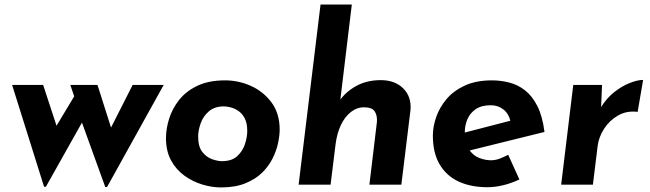

<svg xmlns="http://www.w3.org/2000/svg" viewBox="-20 -809 2846 841"><path d="M441 10 339 -272 181 9H173L33 -437H169L246 -202L198 -209L305 -387L288 -437H407L476 -220L450 -218L561 -437H697L449 10Z M948 12Q909 12 867 -0.5Q825 -13 788.5 -39Q752 -65 729.5 -106Q707 -147 707 -204Q707 -244 720.5 -288Q734 -332 764 -370.5Q794 -409 844 -433Q894 -457 966 -457Q1025 -457 1079.5 -432.5Q1134 -408 1169.5 -360Q1205 -312 1205 -241Q1205 -216 1198 -182.5Q1191 -149 1174 -115Q1157 -81 1128 -52.5Q1099 -24 1054.5 -6Q1010 12 948 12ZM952 -103Q995 -103 1019 -125Q1043 -147 1053 -178Q1063 -209 1063 -235Q1063 -270 1051.5 -291.5Q1040 -313 1023 -324Q1006 -335 989 -339Q972 -343 961 -343Q920 -343 895 -321.5Q870 -300 859 -269Q848 -238 848 -211Q848 -166 866.5 -143Q885 -120 909.5 -111.5Q934 -103 952 -103Z M1466 -366Q1494 -407 1540.5 -432.5Q1587 -458 1648 -458Q1710 -458 1746.5 -421.5Q1783 -385 1778 -327L1738 0H1598L1631 -275Q1633 -304 1621 -321.5Q1609 -339 1575 -339Q1543 -339 1516.5 -318Q1490 -297 1473 -261Q1456 -225 1450 -178L1428 0H1288L1384 -789H1521L1467 -341Z M2130 -107Q2150 -107 2168.5 -114Q2187 -121 2206 -131L2255 -23Q2222 -7 2185.5 2Q2149 11 2115 11Q2043 11 1989.5 -13.5Q1936 -38 1906 -88.5Q1876 -139 1876 -215Q1876 -254 1890.5 -296Q1905 -338 1935.5 -374.5Q1966 -411 2015.5 -434Q2065 -457 2135 -457Q2173 -457 2210.5 -447.5Q2248 -438 2279.5 -413.5Q2311 -389 2333.5 -345Q2356 -301 2365 -231L2013 -144L1991 -222L2265 -293L2216 -278Q2208 -312 2184.5 -330Q2161 -348 2130 -348Q2089 -348 2064 -331Q2039 -314 2027.5 -287Q2016 -260 2016 -231Q2016 -181 2034.5 -154Q2053 -127 2079.5 -117Q2106 -107 2130 -107Z M2617 -437 2613 -340Q2637 -379 2670.5 -405.5Q2704 -432 2738.5 -445.5Q2773 -459 2797 -459L2773 -319Q2725 -325 2687 -303Q2649 -281 2626 -245Q2603 -209 2598 -171L2577 0H2438L2491 -437Z"/></svg>

Font: Josefin Sans Thin
Style: Bold Italic
Weight: 700
Italic angle: -7°
Version: Version 2.000